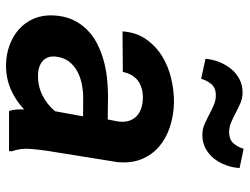

<svg xmlns="http://www.w3.org/2000/svg" viewBox="-114 -692 816 627"><g transform="rotate(90 293.5 -378.0)"><path d="M528.3 -752.9Q526.9 -730.5 519 -708.7Q511.2 -687 497.6 -669.7Q483.9 -652.3 464.4 -641.8Q444.8 -631.3 419.9 -631.3Q401.4 -631.3 385.3 -638.4Q369.1 -645.5 353.5 -653.8Q337.9 -662.1 322 -668.9Q306.2 -675.8 288.1 -675.3Q266.1 -674.8 254.2 -660.6Q242.2 -646.5 236.8 -627.4L171.4 -641.6Q173.3 -663.6 181.6 -685.3Q189.9 -707 203.9 -724.4Q217.8 -741.7 237.5 -752.2Q257.3 -762.7 281.7 -762.7Q299.8 -762.7 316.2 -755.6Q332.5 -748.5 348.1 -740.2Q363.8 -731.9 379.6 -725.1Q395.5 -718.3 413.6 -718.8Q435.5 -719.2 447.8 -733.2Q460 -747.1 465.3 -766.1ZM341.8 0Q337.9 -12.7 337.2 -24.7Q336.4 -36.6 336.9 -49.3Q306.2 -20.5 269.8 -5.1Q233.4 10.3 190.4 9.8Q157.2 9.3 127.2 -1.7Q97.2 -12.7 75 -32.5Q52.7 -52.2 40.5 -80.6Q28.3 -108.9 29.8 -144Q31.2 -179.2 43.2 -206.1Q55.2 -232.9 74.7 -252.9Q94.2 -272.9 119.6 -286.4Q145 -299.8 173.8 -308.1Q202.6 -316.4 233.2 -319.8Q263.7 -323.2 293.5 -323.2L369.6 -322.3L376 -355Q378.9 -374 374.8 -389.2Q370.6 -404.3 360.6 -414.8Q350.6 -425.3 335.4 -430.9Q320.3 -436.5 301.3 -437Q267.1 -438 244.1 -421.6Q221.2 -405.3 214.4 -371.6L82 -370.6Q85 -414.6 106.9 -446.5Q128.9 -478.5 162.1 -499.3Q195.3 -520 235.6 -529.5Q275.9 -539.1 315.4 -538.6Q356.9 -537.6 394 -525.4Q431.2 -513.2 458.3 -490Q485.4 -466.8 499.3 -432.6Q513.2 -398.4 508.8 -353L472.2 -126Q467.8 -97.2 465.6 -67.1Q463.4 -37.1 473.6 -8.8L473.1 0ZM225.1 -94.7Q259.8 -93.8 290.3 -108.9Q320.8 -124 342.8 -150.4L359.4 -241.7L299.3 -242.2Q277.3 -242.2 254.9 -237.8Q232.4 -233.4 213.4 -223.4Q194.3 -213.4 181.2 -196.8Q168 -180.2 164.6 -154.8Q162.6 -139.6 166.5 -128.4Q170.4 -117.2 178.7 -109.9Q187 -102.5 199 -98.6Q210.9 -94.7 225.1 -94.7Z"/></g></svg>

Font: TypoPRO Roboto Mono
Style: Bold Italic
Weight: 700
Designer: Google
Version: Version 2.000986; 2015; ttfautohint (v1.3)